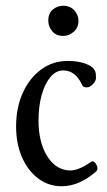

<svg xmlns="http://www.w3.org/2000/svg" viewBox="-20 -637 374 668"><path d="M194 11Q149 11 113 -16Q77 -43 56.5 -90Q36 -137 36 -197Q36 -263 59.5 -314.5Q83 -366 123.5 -395.5Q164 -425 216 -425Q251 -425 277.5 -415.5Q304 -406 311 -389Q314 -383 314 -366Q314 -356 303.5 -344.5Q293 -333 282 -333Q277 -333 272.5 -334.5Q268 -336 265 -343Q242 -392 200 -392Q175 -392 155.5 -369Q136 -346 125 -306.5Q114 -267 114 -218Q114 -141 145 -92.5Q176 -44 225 -44Q254 -44 297 -74Q303 -78 309 -72.5Q315 -67 318 -58Q321 -49 316 -42Q257 11 194 11ZM200 -512Q175 -512 161.5 -528.5Q148 -545 148 -565Q148 -591 164 -604Q180 -617 200 -617Q224 -617 238.5 -601Q253 -585 253 -565Q253 -541 236.5 -526.5Q220 -512 200 -512Z"/></svg>

Font: Junicode Two Beta Condensed
Style: Regular
Weight: 400
Width: 3
Designer: Peter S. Baker
Foundry: Briery Creek Software
Version: Version 1.053; ttfautohint (v1.8.4)